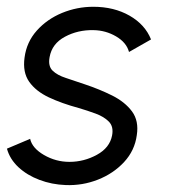

<svg xmlns="http://www.w3.org/2000/svg" viewBox="-52 -537 502 567"><path d="M142 9.5Q101 8 64.5 -5.8Q28 -19.5 2.5 -43.2Q-23 -67 -31.5 -98L37 -127Q43 -99.5 78 -79.2Q113 -59 153 -59Q196 -59 234 -79.8Q272 -100.5 279 -137Q284 -163 269.5 -177.8Q255 -192.5 230.5 -201.5Q206 -210.5 180.5 -218Q130.5 -231.5 92.2 -249.5Q54 -267.5 34.2 -295.5Q14.5 -323.5 20.5 -367Q26.5 -413 56.8 -446.8Q87 -480.5 131.2 -498.8Q175.5 -517 223.5 -517Q284.5 -517 330.5 -490.8Q376.5 -464.5 394 -420.5L329 -383.5Q321.5 -411.5 290.8 -429.5Q260 -447.5 224 -448Q178 -449 139.8 -428.5Q101.5 -408 94.5 -368.5Q89.5 -342 103.2 -328.5Q117 -315 142.5 -306.8Q168 -298.5 198.5 -288Q242 -273.5 279.5 -254.8Q317 -236 337.8 -208Q358.5 -180 352 -138Q346 -92.5 314.5 -58.5Q283 -24.5 237.2 -6.5Q191.5 11.5 142 9.5Z"/></svg>

Font: Urbanist
Style: Italic
Weight: 400
Italic angle: -8°
Designer: Corey Hu
Foundry: Corey Hu
Version: Version 1.330; ttfautohint (v1.8.4.7-5d5b)